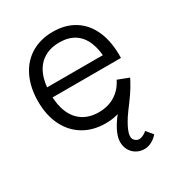

<svg xmlns="http://www.w3.org/2000/svg" viewBox="-187 -675 957 1034"><g transform="rotate(-30 292.0 -158.0)"><path d="M447 231.3Q427.7 239.8 407.2 239.4Q386.8 239 368.7 230.8Q350.5 222.7 337.7 208.3Q319.3 188.2 314.8 160.2Q310.2 132.2 320 102.7Q330.3 70.3 358.2 29.8Q360 26.8 362.1 24.2Q364.2 21.5 366 18.7Q370 13 375.7 6.2Q381.3 -0.7 388.2 -8.7Q414.5 -39.8 434.5 -65.8Q454.5 -91.8 467.7 -117.3L524 -114.7Q509.3 -85.5 487.1 -53.4Q464.8 -21.3 436.3 16.3L417.3 43.3Q402.7 66.3 392.8 85.6Q383 104.8 378 121.7Q374.2 134.7 375.2 146.6Q376.3 158.5 384.7 167Q399.8 182.7 420.6 177.8Q441.3 172.8 460 156.3L493 196.3Q474.5 219.2 447 231.3ZM298.3 15Q220.3 15 161.9 -19.8Q103.5 -54.7 71.8 -118.7Q40 -182.7 40 -267.7Q40 -355.3 71.4 -420.2Q102.8 -485.2 160.5 -520.1Q218.2 -555 295.7 -555Q375 -555 431.8 -518.4Q488.7 -481.8 517.6 -412.9Q546.5 -344 543.8 -249.3H469V-275.3Q467.7 -345.5 448 -392.6Q428.3 -439.7 390.5 -463.7Q352.7 -487.7 297.7 -487.7Q240 -487.7 199.7 -462.2Q159.3 -436.8 138.7 -388.2Q118 -339.5 118 -270Q118 -202.2 138.7 -154.1Q159.3 -106 199.3 -80.7Q239.3 -55.3 295.7 -55.3Q353.2 -55.3 396.6 -82Q440 -108.7 465 -159.3L533.7 -133Q512.3 -86.2 477.2 -52.9Q442 -19.7 396.3 -2.3Q350.7 15 298.3 15ZM92 -249.3V-311H504.7V-249.3Z"/></g></svg>

Font: Hauora
Style: Regular
Weight: 400
Designer: Wayne Shih
Foundry: WCYS
Version: Version 1.001